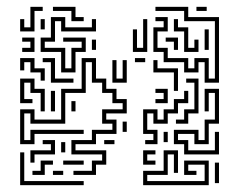

<svg xmlns="http://www.w3.org/2000/svg" viewBox="-20 -536 703 562"><path d="M39 -444V-480H51V-456H69V-516H105V-504H81V-444ZM189 -474V-504H135V-516H201V-486H225V-474ZM579 -294V-354H561V-324H519V-354H459V-384H429V-456H459V-474H435V-486H471V-444H441V-396H471V-366H531V-336H549V-366H591V-306H609V-474H519V-504H435V-516H531V-486H621V-294ZM555 -504V-516H585V-504ZM159 -324V-384H99V-426H129V-486H171V-456H249V-480H261V-444H159V-474H141V-414H111V-396H171V-336H189V-396H219V-414H165V-426H231V-384H201V-324ZM99 -450V-480H111V-450ZM369 -384V-450H381V-396H399V-480H411V-384ZM519 -384V-444H489V-480H501V-456H531V-396H549V-420H561V-384ZM579 -390V-450H591V-390ZM45 -384V-396H69V-414H45V-426H81V-384ZM489 -390V-414H465V-426H501V-390ZM249 -390V-420H261V-390ZM375 -354V-366H405V-354ZM99 -300V-324H69V-354H51V-330H39V-366H81V-336H111V-300ZM129 -294V-354H105V-366H141V-306H195V-294ZM195 -24V-36H249V-66H279V-84H189V-126H249V-156H309V-174H279V-216H339V-234H309V-264H279V-294H249V-354H231V-264H171V-174H69V-204H51V-126H69V-156H225V-144H81V-114H39V-216H81V-186H159V-276H219V-366H261V-306H291V-276H321V-246H351V-204H291V-186H321V-144H261V-114H201V-96H291V-54H261V-24ZM309 -294V-360H321V-306H339V-360H351V-294ZM489 -270V-324H429V-360H441V-336H501V-270ZM99 -210V-264H69V-294H51V-246H75V-234H39V-306H81V-276H111V-210ZM495 -174V-186H519V-216H549V-294H525V-306H561V-204H531V-174ZM435 -234V-246H459V-264H435V-276H471V-234ZM519 -84V-114H489V-156H561V-126H579V-186H609V-264H591V-210H579V-276H621V-174H591V-114H549V-144H501V-126H531V-96H609V-150H621V-84ZM129 -210V-270H141V-210ZM405 -114V-126H429V-144H399V-216H441V-186H459V-216H489V-246H519V-270H531V-234H501V-204H471V-174H429V-204H411V-156H441V-114ZM189 -210V-240H201V-210ZM339 -150V-180H351V-150ZM459 -120V-150H471V-120ZM69 -60V-96H129V-114H105V-126H141V-84H81V-60ZM285 -114V-126H315V-114ZM159 -90V-120H171V-90ZM399 6V-36H459V-96H501V-30H489V-84H471V-24H411V-6H579V-54H531V-36H555V-24H519V-66H591V6ZM399 -54V-96H435V-84H411V-66H435V-54ZM39 6V-90H51V-6H225V6ZM75 -24V-36H99V-66H135V-54H111V-24ZM165 -54V-66H225V-54ZM609 0V-60H621V0ZM135 -24V-36H165V-24Z"/></svg>

Font: Rubik Maze
Style: Regular
Weight: 400
Designer: Hubert and Fischer, NaN
Foundry: Hubert and Fischer, NaN
Version: Version 2.200